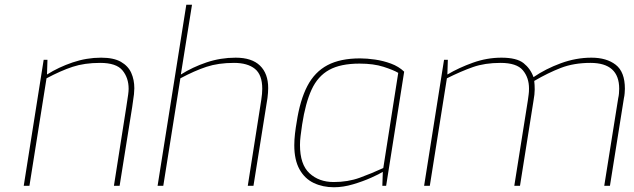

<svg xmlns="http://www.w3.org/2000/svg" viewBox="-20 -783 2670 809"><path d="M80 0 164 -531H180L178 -469Q227 -500 286 -520Q345 -540 406 -540Q459 -540 489.5 -522.5Q520 -505 533 -476Q546 -447 546 -411Q546 -401 544.5 -386Q543 -371 537 -332L484 0H460L512 -331Q518 -370 520 -384.5Q522 -399 522 -409Q522 -455 496 -486.5Q470 -518 402 -518Q336 -518 286 -501.5Q236 -485 176 -453L104 0Z M644 0 765 -763H789L742 -469Q791 -500 850 -520Q909 -540 973 -540Q1041 -540 1075.5 -506.5Q1110 -473 1110 -412Q1110 -393 1107 -370L1048 0H1024L1081 -363Q1083 -376 1084 -387.5Q1085 -399 1085 -409Q1085 -468 1054 -493Q1023 -518 966 -518Q900 -518 850 -501.5Q800 -485 740 -453L668 0Z M1387 6Q1340 6 1302 -12Q1264 -30 1242 -69.5Q1220 -109 1220 -171Q1220 -194 1223 -220Q1226 -246 1230 -268Q1244 -361 1275 -420.5Q1306 -480 1360 -508.5Q1414 -537 1497 -537Q1526 -537 1560.5 -532Q1595 -527 1627.5 -515Q1660 -503 1683 -481L1607 0H1591L1593 -59Q1579 -50 1544.5 -34.5Q1510 -19 1468 -6.5Q1426 6 1387 6ZM1386 -16Q1446 -16 1495.5 -34Q1545 -52 1595 -75L1658 -476Q1638 -488 1596 -501.5Q1554 -515 1495 -515Q1415 -515 1367 -488.5Q1319 -462 1293 -405.5Q1267 -349 1253 -258Q1249 -230 1246.5 -210Q1244 -190 1244 -172Q1244 -90 1284 -53Q1324 -16 1386 -16Z M1767 0 1851 -531H1867L1865 -469Q1914 -498 1973 -519Q2032 -540 2093 -540Q2157 -540 2186 -517Q2215 -494 2228 -458Q2279 -493 2343 -516.5Q2407 -540 2472 -540Q2536 -540 2574.5 -510Q2613 -480 2613 -409Q2613 -402 2612 -390Q2611 -378 2609 -370L2550 0H2526L2585 -370Q2587 -378 2588 -388.5Q2589 -399 2589 -409Q2589 -518 2468 -518Q2398 -518 2343.5 -497Q2289 -476 2231 -442Q2233 -426 2233 -406Q2233 -386 2228 -359L2171 0H2147L2204 -359Q2206 -375 2207.5 -385Q2209 -395 2209 -410Q2209 -456 2183 -487Q2157 -518 2089 -518Q2023 -518 1973 -500.5Q1923 -483 1863 -453L1791 0Z"/></svg>

Font: Exo Thin Thin
Style: Italic
Weight: 250
Italic angle: -9°
Version: Version 2.000